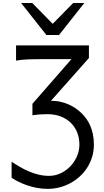

<svg xmlns="http://www.w3.org/2000/svg" viewBox="-20 -1011 681 1261"><path d="M449.2 -622.6H278.3Q242.2 -622.6 213.1 -622.3Q184.1 -622.1 160.6 -620.8Q137.2 -619.6 118.7 -617.7Q100.1 -615.7 85.4 -612.8V-712.9H564V-629.9L314.9 -349.1Q349.1 -349.1 379.2 -342Q409.2 -335 434.8 -323.2Q460.4 -311.5 481.4 -296.1Q502.4 -280.8 518.6 -264.6Q533.2 -250 547.1 -231Q561 -211.9 572 -187Q583 -162.1 589.8 -130.9Q596.7 -99.6 596.7 -61Q596.7 -19 585.2 19Q573.7 57.1 553.2 89.4Q532.7 121.6 504.4 147.5Q476.1 173.3 442.4 191.7Q408.7 210 370.6 219.7Q332.5 229.5 293 229.5Q258.3 229.5 224.9 223.4Q191.4 217.3 160.9 207Q130.4 196.8 103.8 183.6Q77.1 170.4 56.2 156.2V51.3Q82.5 68.8 111.3 85.4Q140.1 102.1 170.9 115.2Q201.7 128.4 234.6 136.2Q267.6 144 302.7 144Q342.3 144 378.4 127Q414.6 109.9 441.9 81.3Q469.2 52.7 485.4 15.6Q501.5 -21.5 501.5 -61Q501.5 -104 487.1 -140.6Q472.7 -177.2 445.3 -204.1Q418 -231 378.9 -246.1Q339.8 -261.2 290.5 -261.2Q269.5 -261.2 243.9 -259.5Q218.3 -257.8 192.9 -253.9V-329.1ZM191.9 -991.2 326.2 -854.5 460.4 -991.2H533.7L367.7 -781.2H284.7L118.7 -991.2Z"/></svg>

Font: Andika DR AuSIL
Style: Regular
Weight: 400
Designer: Annie Olsen & Victor Gaultney
Foundry: SIL International
Version: Version 0.003